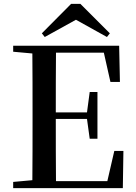

<svg xmlns="http://www.w3.org/2000/svg" viewBox="-20 -971 700 991"><path d="M395 -951H347L196 -799L211 -780L372 -869L532 -780L547 -799ZM550 -548H599L595 -735H48V-704L147 -695C148 -595 148 -495 148 -393V-342C148 -241 148 -140 147 -41L48 -32V0H614L617 -192H570L534 -36H269C268 -138 268 -241 268 -357H429L443 -255H483V-496H443L429 -391H268C268 -499 268 -600 269 -699H516Z"/></svg>

Font: Noto Serif SC SemiBold
Style: Regular
Weight: 600
Designer: Ryoko NISHIZUKA 西塚涼子 (kana & ideographs); Frank Grießhammer (Latin, Greek & Cyrillic); Wenlong ZHANG 张文龙 (bopomofo); San
Foundry: Adobe
Version: Version 2.001;hotconv 1.1.0;makeotfexe 2.6.0